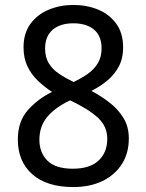

<svg xmlns="http://www.w3.org/2000/svg" viewBox="-20 -745 591 775"><path d="M276 10Q169 10 110.5 -41.5Q52 -93 52 -182Q52 -255 92.5 -300.5Q133 -346 190 -374Q158 -395 132 -420Q106 -445 90.5 -478Q75 -511 75 -554Q75 -611 103 -649Q131 -687 177 -706Q223 -725 276 -725Q331 -725 376.5 -706Q422 -687 449.5 -649Q477 -611 477 -553Q477 -510 460 -477.5Q443 -445 414.5 -421Q386 -397 349 -378Q387 -358 421.5 -331.5Q456 -305 478 -269.5Q500 -234 500 -186Q500 -126 471.5 -82Q443 -38 393 -14Q343 10 276 10ZM274 -64Q343 -64 378 -97Q413 -130 413 -185Q413 -235 375 -270Q337 -305 263 -340Q202 -311 170.5 -273Q139 -235 139 -181Q139 -129 171.5 -96.5Q204 -64 274 -64ZM277 -414Q309 -429 334.5 -447Q360 -465 375 -490Q390 -515 390 -550Q390 -600 359.5 -625.5Q329 -651 275 -651Q241 -651 215.5 -639.5Q190 -628 176 -605.5Q162 -583 162 -550Q162 -514 177 -489.5Q192 -465 218 -447.5Q244 -430 277 -414Z"/></svg>

Font: ltelugu25
Style: Book
Weight: 400
Designer: Jelle Bosma - Monotype Design Team
Foundry: Monotype Imaging Inc.
Version: Version 2.003